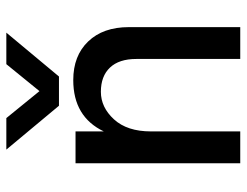

<svg xmlns="http://www.w3.org/2000/svg" viewBox="-104 -656 760 591"><g transform="rotate(-90 275.5 -360.0)"><path d="M336 -558H246L111 -720H208L291 -618L374 -720H471ZM488 0H390V-320Q390 -373 363.5 -401Q337 -429 289 -429Q241 -429 204 -388.5Q167 -348 167 -275V0H69V-507H167V-420Q212 -514 325 -514Q400 -514 444 -468Q488 -422 488 -343Z"/></g></svg>

Font: Hind Guntur Medium
Style: Regular
Weight: 500
Designer: Manushi Parikh, Hitesh Malaviya
Foundry: Indian Type Foundry
Version: Version 1.000;PS 1.0;hotconv 1.0.86;makeotf.lib2.5.63406; tt